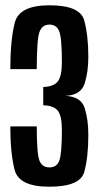

<svg xmlns="http://www.w3.org/2000/svg" viewBox="-20 -700 376 726"><path d="M166 6Q51.5 6 35.2 -58Q19 -122 19 -222H119Q119 -119.5 129 -93.2Q139 -67 167 -67Q194.5 -67 204.2 -92.5Q214 -118 214 -209Q214 -261 199 -280.8Q184 -300.5 143.5 -302V-371Q184 -372.5 199 -392.8Q214 -413 214 -464.5Q214 -556 204 -581.5Q194 -607 167 -607Q140 -607 129.5 -579.8Q119 -552.5 119 -438.5H19Q19 -548 35.8 -614Q52.5 -680 166.5 -680Q282.5 -680 298.2 -623.5Q314 -567 314 -485.5Q314 -427 299.8 -383.5Q285.5 -340 227 -337.5Q286 -335 300 -291.8Q314 -248.5 314 -190Q314 -105 298.5 -49.5Q283 6 166 6Z"/></svg>

Font: Anybody Condensed Medium
Style: Regular
Weight: 500
Width: 3
Designer: Tyler Finck
Foundry: Etcetera Type Company
Version: Version 1.010; ttfautohint (v1.8.3) -l 8 -r 50 -G 200 -x 14 